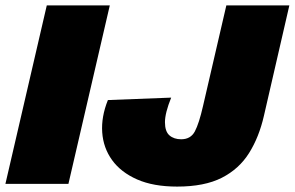

<svg xmlns="http://www.w3.org/2000/svg" viewBox="-28 -680 1090 710"><path d="M378 -660 225 0H-8L145 -660ZM627 10Q539 10 479 -16.5Q419 -43 386.5 -88Q354 -133 350 -190.5Q346 -248 371 -310L605 -319Q582 -262 582 -228Q582 -194 598.5 -179.5Q615 -165 642 -165Q677 -165 692.5 -194Q708 -223 723 -289L809 -660H1042L948 -252Q930 -173 893 -114Q856 -55 792 -22.5Q728 10 627 10Z"/></svg>

Font: Work Sans Black
Style: Italic
Weight: 900
Italic angle: -13°
Designer: Wei Huang
Foundry: Wei Huang
Version: Version 2.009; ttfautohint (v1.8.3)